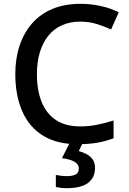

<svg xmlns="http://www.w3.org/2000/svg" viewBox="-20 -744 673 1004"><path d="M400 -631Q347 -631 305 -612.5Q263 -594 233.5 -558Q204 -522 188.5 -471Q173 -420 173 -356Q173 -272 198 -210.5Q223 -149 273 -116Q323 -83 399 -83Q445 -83 487.5 -91.5Q530 -100 574 -114V-21Q532 -5 488 2.5Q444 10 386 10Q277 10 204.5 -35Q132 -80 96 -163Q60 -246 60 -357Q60 -438 82.5 -505.5Q105 -573 148 -622Q191 -671 254.5 -697.5Q318 -724 401 -724Q455 -724 507 -712.5Q559 -701 601 -680L561 -590Q526 -606 485.5 -618.5Q445 -631 400 -631ZM477 134Q477 184 441 212Q405 240 328 240Q311 240 296 238Q281 236 272 234V171Q282 173 298.5 175Q315 177 330 177Q359 177 375.5 168.5Q392 160 392 137Q392 114 368 101Q344 88 304 83L346 0H414L392 46Q415 52 434.5 63Q454 74 465.5 91Q477 108 477 134Z"/></svg>

Font: Noto Sans Hebrew Medium
Style: Regular
Weight: 500
Designer: Monotype Design Team
Foundry: Monotype Imaging Inc.
Version: Version 2.003